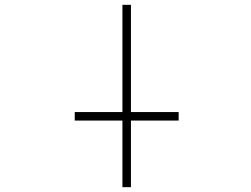

<svg xmlns="http://www.w3.org/2000/svg" viewBox="-20 -772 1040 794"><path d="M289.1 -273.4V-308.6H486.3V-752H521.5V-308.6H718.8V-273.4H521.5V2H486.3V-273.4Z"/></svg>

Font: Gen Shin Gothic Monospace ExtraLight
Style: Regular
Weight: 200
Designer: [Source Han Sans]
Ryoko NISHIZUKA  (kana & ideographs); Paul D. Hunt (Latin, Greek & Cyrillic); Wenlong ZHANG  (bopomofo
Version: Version 1.002.20150607